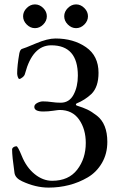

<svg xmlns="http://www.w3.org/2000/svg" viewBox="-20 -839 550 873"><path d="M251 -339Q245 -339 222 -335.5Q199 -332 177 -332Q136 -332 136 -353Q136 -364 149.5 -371Q163 -378 175 -378Q195 -378 215 -375Q235 -372 256 -372Q295 -372 314.5 -408.5Q334 -445 334 -495Q334 -633 213 -633Q128 -633 94 -505Q92 -495 82.5 -487.5Q73 -480 68 -480Q64 -480 61 -489Q58 -498 58 -505Q58 -540 68 -597Q72 -615 81 -617Q90 -619 143 -641.5Q196 -664 232 -664Q314 -664 371 -624.5Q428 -585 428 -508Q428 -444 396 -412Q366 -384 329 -369Q325 -367 325 -364Q325 -361 329 -359Q358 -350 377 -341Q396 -332 420 -313.5Q444 -295 456 -265Q468 -235 468 -194Q468 -140 443.5 -98Q419 -56 379 -32.5Q339 -9 294 2.5Q249 14 201 14Q142 14 80 -15Q50 -29 46 -52Q35 -129 35 -159Q35 -165 41 -169.5Q47 -174 55 -174Q61 -174 79 -130Q100 -78 137.5 -47.5Q175 -17 217 -17Q292 -17 331 -67.5Q370 -118 370 -189Q370 -252 339.5 -295.5Q309 -339 251 -339ZM101.5 -802.5Q118 -819 139 -819Q160 -819 176.5 -802.5Q193 -786 193 -765Q193 -744 176.5 -727.5Q160 -711 139 -711Q118 -711 101.5 -727.5Q85 -744 85 -765Q85 -786 101.5 -802.5ZM288.5 -802.5Q305 -819 326 -819Q347 -819 363.5 -802.5Q380 -786 380 -765Q380 -744 363.5 -727.5Q347 -711 326 -711Q305 -711 288.5 -727.5Q272 -744 272 -765Q272 -786 288.5 -802.5Z"/></svg>

Font: EB Garamond 08
Style: Regular
Weight: 400
Version: Version 0.016 ; ttfautohint (v1.5)